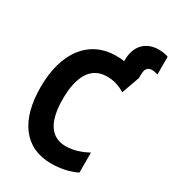

<svg xmlns="http://www.w3.org/2000/svg" viewBox="-211 -996 1011 1121"><g transform="rotate(30 295.0 -435.5)"><path d="M312 10C372 10 431 -2 482 -27V-162C436 -137 385 -120 335 -120C234 -120 183 -199 183 -351C183 -500 232 -594 343 -594C381 -594 424 -584 464 -558L507 -679V-700C507 -744 524 -758 550 -758C567 -758 580 -754 590 -751V-870C578 -875 557 -881 524 -881C451 -881 383 -836 383 -729V-721C366 -724 348 -725 329 -725C143 -725 36 -577 36 -347C36 -125 131 10 312 10Z"/></g></svg>

Font: Noto Sans Mono Condensed ExtraBold
Style: Regular
Weight: 800
Width: 3
Designer: Monotype Design Team
Foundry: Monotype Imaging Inc.
Version: Version 2.014